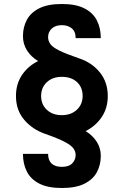

<svg xmlns="http://www.w3.org/2000/svg" viewBox="-20 -731 620 962"><path d="M290 211Q220 211 177 189Q134 167 114.5 128.5Q95 90 95 40H221Q221 72 238.5 88.5Q256 105 290 105Q325 105 342 87.5Q359 70 359 45Q359 29 348.5 13.5Q338 -2 305.5 -19.5Q273 -37 207 -60Q143 -82 101.5 -130.5Q60 -179 60 -250Q60 -310 90 -355Q120 -400 171 -425Q136 -446 115.5 -478Q95 -510 95 -550Q95 -595 114.5 -631.5Q134 -668 177 -689.5Q220 -711 290 -711Q360 -711 403 -689Q446 -667 465.5 -628.5Q485 -590 485 -540H359Q359 -574 339 -589.5Q319 -605 290 -605Q258 -605 239.5 -588Q221 -571 221 -545Q221 -526 232.5 -510Q244 -494 277.5 -477.5Q311 -461 378 -438Q441 -417 480.5 -368Q520 -319 520 -250Q520 -190 490 -145Q460 -100 409 -74Q444 -53 464.5 -21Q485 11 485 50Q485 95 465.5 131.5Q446 168 403 189.5Q360 211 290 211ZM290 -154Q336 -154 365 -181Q394 -208 394 -250Q394 -294 365.5 -320Q337 -346 290 -346Q243 -346 214.5 -319Q186 -292 186 -250Q186 -208 214.5 -181Q243 -154 290 -154Z"/></svg>

Font: Golos Text Medium
Style: Regular
Weight: 500
Designer: A.Korolkova, Vitaly Kuzmin
Foundry: ParaType Ltd
Version: Version 2.004